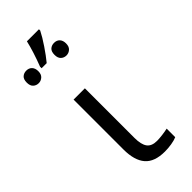

<svg xmlns="http://www.w3.org/2000/svg" viewBox="-295 -849 898 898"><g transform="rotate(-45 154.5 -399.5)"><path d="M143.1 -462.4V-134.3Q143.1 -90.8 158 -70.3Q172.9 -49.8 208 -49.8Q223.6 -49.8 244.6 -52.5Q265.6 -55.2 280.3 -58.6V-2Q265.6 4.4 242.9 8.1Q220.2 11.7 199.2 11.7Q130.4 11.7 99.4 -24.4Q68.4 -60.5 68.4 -132.3V-462.4ZM66.4 -682.1Q93.8 -753.4 106.9 -809.6H186.5V-801.3Q172.4 -772.9 147 -735.4Q121.6 -697.8 100.1 -671.9H66.4ZM-30.3 -673.3Q-30.3 -695.3 -19.3 -705.1Q-8.3 -714.8 7.8 -714.8Q24.9 -714.8 35.4 -703.9Q45.9 -692.9 45.9 -673.3Q45.9 -652.3 34.2 -642.1Q22.5 -631.8 7.8 -631.8Q-8.3 -631.8 -19.3 -642.1Q-30.3 -652.3 -30.3 -673.3ZM153.3 -673.3Q153.3 -695.3 164.3 -705.1Q175.3 -714.8 191.4 -714.8Q209 -714.8 219.2 -703.9Q229.5 -692.9 229.5 -673.3Q229.5 -652.3 217.8 -642.1Q206.1 -631.8 191.4 -631.8Q175.3 -631.8 164.3 -642.1Q153.3 -652.3 153.3 -673.3Z"/></g></svg>

Font: XL-Viking
Style: Regular
Weight: 400
Foundry: Ascender Corporation
Version: Version 1.10 March 23, 2015